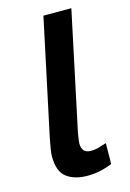

<svg xmlns="http://www.w3.org/2000/svg" viewBox="-112 -770 567 837"><g transform="rotate(-15 171.0 -352.0)"><path d="M177 10Q119 10 83.5 -16.5Q48 -43 48 -111Q48 -125 51 -142.5Q54 -160 59 -188L171 -714H297L184 -181Q182 -167 180 -155Q178 -143 178 -134Q178 -114 188 -102.5Q198 -91 219 -91Q237 -91 253 -95.5Q269 -100 290 -107L289 -13Q269 -4 239.5 3Q210 10 177 10Z"/></g></svg>

Font: Noto Sans Display SemiBold
Style: Italic
Weight: 600
Italic angle: -12°
Designer: Monotype Design Team
Foundry: Monotype Imaging Inc.
Version: Version 2.003